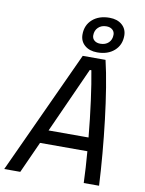

<svg xmlns="http://www.w3.org/2000/svg" viewBox="-119 -997 803 1065"><g transform="rotate(10 282.5 -464.0)"><path d="M-19.5 0 300.3 -693.8H428.7Q444.3 -628.4 458 -544.2Q471.7 -460 482.9 -366.5Q494.1 -272.9 502.2 -179Q510.3 -85 514.6 0H428.2Q426.8 -41.5 424.1 -86.2Q421.4 -130.9 417.5 -177.2H150.9L70.8 0ZM185.5 -253.4H410.6Q400.9 -358.4 387.7 -456.5Q374.5 -554.7 361.3 -623.5H352.5ZM375.5 -726.6Q331.5 -726.6 304.9 -749.8Q278.3 -772.9 278.3 -810.5Q278.3 -863.3 314.7 -895.5Q351.1 -927.7 410.6 -927.7Q454.6 -927.7 481.2 -904.5Q507.8 -881.3 507.8 -843.8Q507.8 -791 471.4 -758.8Q435.1 -726.6 375.5 -726.6ZM384.3 -776.9Q413.1 -776.9 430.7 -793.7Q448.2 -810.5 448.2 -838.4Q448.2 -856 435.5 -866.9Q422.9 -877.9 401.9 -877.9Q373.5 -877.9 355.7 -860.8Q337.9 -843.8 337.9 -815.9Q337.9 -798.3 350.6 -787.6Q363.3 -776.9 384.3 -776.9Z"/></g></svg>

Font: Cascadia Code NF SemiLight
Style: Italic
Weight: 350
Italic angle: -10°
Monospace: yes
Designer: Aaron Bell
Foundry: Saja Typeworks
Version: Version 2404.023; ttfautohint (v1.8.4)